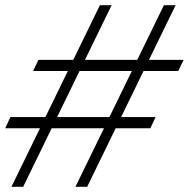

<svg xmlns="http://www.w3.org/2000/svg" viewBox="-20 -718 726 738"><path d="M270 0 610 -698H655L315 0ZM0 -225 20 -268H578L558 -225ZM24 0 364 -698H409L69 0ZM107 -445 128 -488H686L665 -445Z"/></svg>

Font: Azeret Mono Thin Thin
Style: Italic
Weight: 250
Italic angle: -12°
Version: Version 1.002